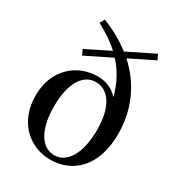

<svg xmlns="http://www.w3.org/2000/svg" viewBox="-197 -947 1000 1086"><g transform="rotate(30 303.0 -404.5)"><path d="M302 -17C220 -17 164 -106 164 -255C164 -413 221 -494 302 -494C381 -494 442 -418 442 -262C442 -110 387 -17 302 -17ZM158 -584 324 -666C376 -610 409 -545 429 -469C395 -507 350 -527 295 -527C161 -527 43 -428 43 -259C43 -82 163 16 295 16C441 16 557 -90 557 -301C557 -460 495 -595 383 -696L541 -774L525 -808L351 -722C299 -763 237 -798 167 -825L151 -794C209 -763 257 -731 296 -695L142 -618Z"/></g></svg>

Font: Noto Serif CJK JP SemiBold
Style: Regular
Weight: 600
Designer: Ryoko NISHIZUKA 西塚涼子 (kana & ideographs); Frank Grießhammer (Latin, Greek & Cyrillic); Wenlong ZHANG 张文龙 (bopomofo); San
Foundry: Adobe
Version: Version 2.001;hotconv 1.1.0;makeotfexe 2.6.0